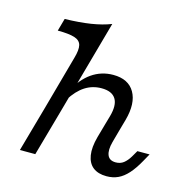

<svg xmlns="http://www.w3.org/2000/svg" viewBox="-98 -737 832 845"><g transform="rotate(15 317.5 -314.0)"><path d="M395.2 -206.5 406.5 -246Q421.8 -300 404.4 -327.8Q387.1 -355.6 339.5 -355.6Q298.4 -355.6 264.5 -333.9Q230.6 -312.1 202.4 -266.9V-305.6Q233.1 -365.3 276.6 -395.6Q320.2 -425.8 374.2 -425.8Q443.5 -425.8 471.4 -377.4Q499.2 -329 477.4 -249.2L465.3 -206.5ZM120.2 -206.5 188.7 -454Q200 -492.7 194.8 -513.7Q189.5 -534.7 163.7 -542.7Q137.9 -550.8 87.1 -550.8L103.2 -608.1Q170.2 -609.7 221.4 -617.7Q272.6 -625.8 311.3 -641.1L190.3 -206.5ZM62.1 0 120.2 -206.5H190.3L132.3 0ZM446.8 -139.5Q436.3 -100.8 445.2 -78.6Q454 -56.5 483.1 -56.5Q504 -56.5 519 -68.1Q533.9 -79.8 546 -100L562.9 -129H618.5L599.2 -94.4Q578.2 -56.5 556.9 -32.7Q535.5 -8.9 512.1 2Q488.7 12.9 459.7 12.9Q421 12.9 398 -5.2Q375 -23.4 369.4 -58.5Q363.7 -93.5 377.4 -143.5L395.2 -206.5H465.3Z"/></g></svg>

Font: Playfair 5pt SemiExpanded Light
Style: Italic
Weight: 300
Width: 6
Italic angle: -15.6°
Designer: Claus Eggers Sørensen
Foundry: Claus Eggers Sørensen
Version: Version 2.203